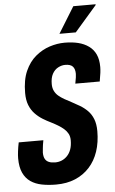

<svg xmlns="http://www.w3.org/2000/svg" viewBox="-60 -919 582 971"><g transform="rotate(-5 231.5 -433.5)"><path d="M185 12Q146 12 113 5.5Q80 -1 56 -17.5Q32 -34 18.5 -63Q5 -92 5 -137Q5 -151 7.5 -172Q10 -193 15 -217H140Q135 -190 134 -177Q133 -164 132 -155Q132 -135 138.5 -123Q145 -111 158 -105.5Q171 -100 190 -100Q208 -100 223.5 -106.5Q239 -113 251.5 -126Q264 -139 271 -158.5Q278 -178 278 -205Q278 -224 270.5 -238Q263 -252 250.5 -263Q238 -274 221.5 -284Q205 -294 187 -303Q166 -313 145 -326Q124 -339 106.5 -357.5Q89 -376 79 -401.5Q69 -427 69 -463Q69 -529 89 -574Q109 -619 142 -646.5Q175 -674 213.5 -686.5Q252 -699 290 -699Q328 -699 358.5 -691.5Q389 -684 412 -667.5Q435 -651 447 -625Q459 -599 459 -561Q459 -549 457 -532Q455 -515 450 -488H326Q330 -509 331.5 -519.5Q333 -530 333 -537Q333 -562 321.5 -574.5Q310 -587 283 -587Q265 -587 247 -577.5Q229 -568 218 -548Q207 -528 207 -496Q207 -476 214.5 -461Q222 -446 234.5 -435.5Q247 -425 263.5 -415.5Q280 -406 298 -397Q319 -386 340 -373.5Q361 -361 378.5 -343.5Q396 -326 406 -300.5Q416 -275 416 -239Q416 -182 400.5 -136Q385 -90 355 -57Q325 -24 282.5 -6Q240 12 185 12ZM268 -746 350 -879H463V-875L351 -746Z"/></g></svg>

Font: Archivo ExtraCondensed
Style: Bold Italic
Weight: 700
Width: 2
Italic angle: -10°
Designer: Hector Gatti
Foundry: Omnibus-Type
Version: Version 2.001